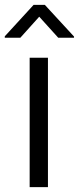

<svg xmlns="http://www.w3.org/2000/svg" viewBox="-42 -764 323 784"><path d="M153.8 -528.3V0H79.1V-528.3ZM141.1 -744.1 260.3 -614.7V-609.9H195.8L118.2 -695.8L41 -609.9H-22.5V-615.7L95.2 -744.1Z"/></svg>

Font: Vazirmatn RD FD Light
Style: Regular
Weight: 300
Designer: Saber Rastikerdar
Foundry: Saber Rastikerdar
Version: Version 33.003